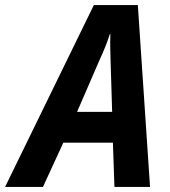

<svg xmlns="http://www.w3.org/2000/svg" viewBox="-78 -735 669 755"><path d="M-58 0 291 -715H464L512 0H372L366 -174H171L91 0ZM225 -295H363L357 -491Q356 -519 355.5 -546Q355 -573 356 -601H354Q346 -576 336 -551Q326 -526 313 -498Z"/></svg>

Font: Noto Sans SemiCondensed
Style: Bold Italic
Weight: 700
Width: 4
Italic angle: -12°
Designer: Monotype Design Team
Foundry: Monotype Imaging Inc.
Version: Version 2.013; ttfautohint (v1.8.4.7-5d5b)